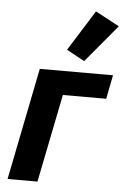

<svg xmlns="http://www.w3.org/2000/svg" viewBox="-56 -856 582 896"><g transform="rotate(5 234.5 -407.5)"><path d="M469 -755 322 -579 238 -625 357 -815ZM14 0 119 -525H462L440 -413H237L154 0Z"/></g></svg>

Font: Aneliza
Style: Bold Italic
Weight: 700
Italic angle: -11.31°
Designer: Mike Abbink, Paul van der Laan, Pieter van Rosmalen
Foundry: Bold Monday
Version: Version 3.0